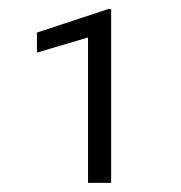

<svg xmlns="http://www.w3.org/2000/svg" viewBox="-20 -731 401 426"><path d="M226.6 -710.9V-325.2H175.3V-647.9L62 -614.3V-658.7L220.2 -710.9Z"/></svg>

Font: Vazirmatn RD ExtraLight
Style: Regular
Weight: 200
Designer: Saber Rastikerdar
Foundry: Saber Rastikerdar
Version: Version 32.102